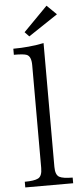

<svg xmlns="http://www.w3.org/2000/svg" viewBox="-61 -949 414 971"><g transform="rotate(-5 146.5 -463.0)"><path d="M26.9 -9.8V-38.6Q74.7 -38.6 94.7 -48.8Q115.7 -59.1 115.7 -100.6V-623Q115.7 -667.5 92.8 -676.8Q77.6 -683.1 27.8 -683.1V-713.9Q107.9 -713.9 182.6 -729V-100.6Q182.6 -59.6 202.6 -48.8Q221.2 -38.6 270 -38.6V-9.8ZM213.9 -916 262.7 -868.2 113.8 -769 91.8 -792Z"/></g></svg>

Font: I.Ming
Style: Regular
Weight: 400
Designer: Ichiten Fonts Project
Version: Version 5.10 Mar 24, 2018